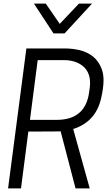

<svg xmlns="http://www.w3.org/2000/svg" viewBox="-20 -1050 624 1070"><path d="M480 0H401L318 -318Q310 -317 138 -317L97 0H25L127 -780H341Q383 -780 424 -770.5Q465 -761 497.5 -735.5Q530 -710 547 -665Q557 -638 557 -603Q557 -559 543 -500Q513 -371 388 -331ZM296 -382Q457 -382 477 -538Q482 -567 482 -587Q482 -649 441.5 -682Q401 -715 335 -715H190L147 -382ZM493 -864ZM340 -864H278L169 -1030H235L313 -917L420 -1030H493Z"/></svg>

Font: Tanohe Sans
Style: Italic
Weight: 400
Designer: Village Type and Design LLC & Cristiano Sobral
Foundry: Cooper Hewitt Smithsonian Design Museum
Version: Version 1.00;September 29, 2021;FontCreator 13.0.0.2655 64-b